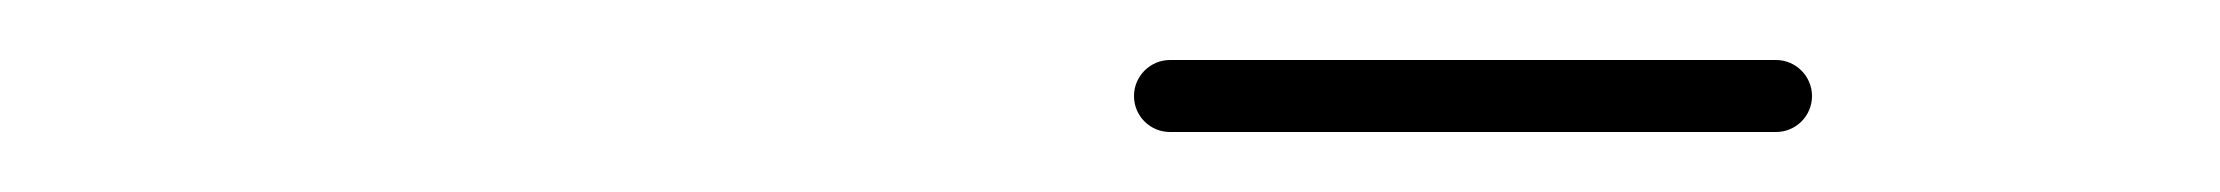

<svg xmlns="http://www.w3.org/2000/svg" viewBox="-20 -573 740 64"><path d="M370 -529C370 -529 370 -529 370 -529C437.3 -529 504.7 -529 572 -529C578.6 -529 584 -534.3 584 -541C584 -547.6 578.6 -553 572 -553C572 -553 572 -553 572 -553C504.7 -553 437.3 -553 370 -553C363.4 -553 358 -547.6 358 -541C358 -534.3 363.4 -529 370 -529Z"/></svg>

Font: FRB American Cursive Guidelines Arrows Light
Style: Italic
Weight: 300
Italic angle: -25°
Version: Version 2.0;Modular Font Editor K font №1